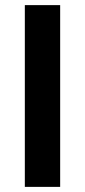

<svg xmlns="http://www.w3.org/2000/svg" viewBox="-20 -730 332 750"><path d="M215 0H77V-710H215Z"/></svg>

Font: Raleway
Style: Bold
Weight: 700
Designer: Matt McInerney, Pablo Impallari, Rodrigo Fuenzalida
Foundry: Matt McInerney, Pablo Impallari, Rodrigo Fuenzalida
Version: Version 3.000